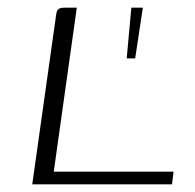

<svg xmlns="http://www.w3.org/2000/svg" viewBox="-20 -480 508 500"><path d="M180 -460 120 -33H432L428 0H64L125 -433Q126 -442 127.5 -448Q129 -454 133.5 -457Q138 -460 148 -460ZM310 -328 322 -460H352L332 -328Z"/></svg>

Font: Genos Thin Light
Style: Italic
Weight: 300
Italic angle: -8°
Version: Version 1.010